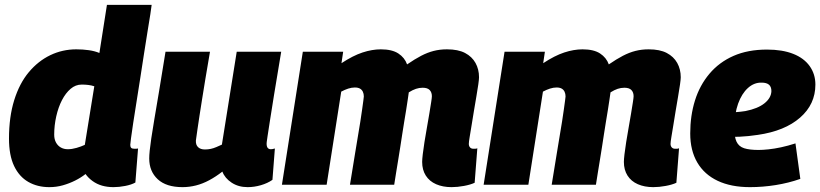

<svg xmlns="http://www.w3.org/2000/svg" viewBox="-20 -760 3375 790"><path d="M447 10Q422 10 400.5 4Q379 -2 361 -15Q343 -28 332 -44Q313 -29 289 -17Q265 -5 238.5 2.5Q212 10 183 10Q134 10 96.5 -11.5Q59 -33 38 -77Q17 -121 17 -190Q17 -279 38.5 -348Q60 -417 98.5 -463Q137 -509 187 -533Q237 -557 294 -557Q321 -557 345.5 -553.5Q370 -550 389 -542L420 -740H604Q603 -730 598.5 -701Q594 -672 587 -630Q580 -588 572.5 -538.5Q565 -489 557 -438Q549 -387 541.5 -339.5Q534 -292 528 -253.5Q522 -215 519 -191Q516 -167 516 -164Q516 -156 519.5 -152Q523 -148 532 -148Q536 -148 540.5 -148Q545 -148 548 -149L537 -9Q521 0 495.5 5Q470 10 447 10ZM259 -146Q276 -146 295 -151.5Q314 -157 329 -164L368 -405Q356 -409 343 -410.5Q330 -412 316 -412Q291 -412 270.5 -394.5Q250 -377 235 -348Q220 -319 211.5 -281.5Q203 -244 203 -206Q203 -187 210.5 -173.5Q218 -160 230.5 -153Q243 -146 259 -146Z M731 10Q664 10 629 -22.5Q594 -55 594 -108Q594 -121 596 -140.5Q598 -160 602.5 -191Q607 -222 615 -269Q623 -316 634.5 -384.5Q646 -453 661 -547H844Q833 -484 825 -435Q817 -386 811 -348.5Q805 -311 800.5 -281.5Q796 -252 792.5 -228Q789 -204 786 -182Q785 -164 795 -154.5Q805 -145 823 -145Q836 -145 847.5 -147.5Q859 -150 870.5 -155Q882 -160 893 -165L954 -547H1137Q1119 -439 1107.5 -369Q1096 -299 1090 -259Q1084 -219 1081 -200.5Q1078 -182 1077.5 -176Q1077 -170 1077 -169Q1077 -157 1081.5 -151.5Q1086 -146 1094 -146Q1096 -146 1100.5 -146.5Q1105 -147 1111 -149L1101 -20Q1081 -6 1053.5 2Q1026 10 999 10Q961 10 933 -8.5Q905 -27 895 -54Q868 -33 841 -18.5Q814 -4 786.5 3Q759 10 731 10Z M1838 10Q1802 10 1774.5 -2Q1747 -14 1732 -37.5Q1717 -61 1717 -94Q1717 -104 1719.5 -125.5Q1722 -147 1726.5 -175.5Q1731 -204 1736.5 -234.5Q1742 -265 1746.5 -292.5Q1751 -320 1754 -339Q1757 -358 1757 -364Q1757 -380 1748 -389.5Q1739 -399 1719 -399Q1705 -399 1691.5 -394.5Q1678 -390 1662 -380Q1661 -376 1660 -366Q1659 -356 1658 -352Q1655 -330 1651 -306.5Q1647 -283 1643 -258Q1639 -233 1635 -207.5Q1631 -182 1627 -155.5Q1623 -129 1618.5 -102.5Q1614 -76 1610 -50.5Q1606 -25 1602 0H1420Q1425 -31 1430.5 -64.5Q1436 -98 1441.5 -132Q1447 -166 1452.5 -198.5Q1458 -231 1462.5 -259Q1467 -287 1470 -309.5Q1473 -332 1475 -346Q1477 -360 1477 -363Q1477 -374 1473 -382.5Q1469 -391 1461 -395.5Q1453 -400 1440 -400Q1427 -400 1413 -395.5Q1399 -391 1384 -383L1324 0H1140L1226 -547H1392L1385 -500Q1432 -531 1471.5 -544Q1511 -557 1547 -557Q1593 -557 1619 -540Q1645 -523 1655 -495Q1687 -517 1713 -530.5Q1739 -544 1764.5 -550.5Q1790 -557 1819 -557Q1865 -557 1893.5 -542Q1922 -527 1936.5 -501Q1951 -475 1951 -442Q1951 -434 1948 -412.5Q1945 -391 1940 -362.5Q1935 -334 1930 -303.5Q1925 -273 1920.5 -245Q1916 -217 1912.5 -196.5Q1909 -176 1909 -168Q1909 -159 1914 -153.5Q1919 -148 1927 -148Q1931 -148 1935.5 -148Q1940 -148 1944 -150L1933 -8Q1916 0 1889 5Q1862 10 1838 10Z M2668 10Q2632 10 2604.5 -2Q2577 -14 2562 -37.5Q2547 -61 2547 -94Q2547 -104 2549.5 -125.5Q2552 -147 2556.5 -175.5Q2561 -204 2566.5 -234.5Q2572 -265 2576.5 -292.5Q2581 -320 2584 -339Q2587 -358 2587 -364Q2587 -380 2578 -389.5Q2569 -399 2549 -399Q2535 -399 2521.5 -394.5Q2508 -390 2492 -380Q2491 -376 2490 -366Q2489 -356 2488 -352Q2485 -330 2481 -306.5Q2477 -283 2473 -258Q2469 -233 2465 -207.5Q2461 -182 2457 -155.5Q2453 -129 2448.5 -102.5Q2444 -76 2440 -50.5Q2436 -25 2432 0H2250Q2255 -31 2260.5 -64.5Q2266 -98 2271.5 -132Q2277 -166 2282.5 -198.5Q2288 -231 2292.5 -259Q2297 -287 2300 -309.5Q2303 -332 2305 -346Q2307 -360 2307 -363Q2307 -374 2303 -382.5Q2299 -391 2291 -395.5Q2283 -400 2270 -400Q2257 -400 2243 -395.5Q2229 -391 2214 -383L2154 0H1970L2056 -547H2222L2215 -500Q2262 -531 2301.5 -544Q2341 -557 2377 -557Q2423 -557 2449 -540Q2475 -523 2485 -495Q2517 -517 2543 -530.5Q2569 -544 2594.5 -550.5Q2620 -557 2649 -557Q2695 -557 2723.5 -542Q2752 -527 2766.5 -501Q2781 -475 2781 -442Q2781 -434 2778 -412.5Q2775 -391 2770 -362.5Q2765 -334 2760 -303.5Q2755 -273 2750.5 -245Q2746 -217 2742.5 -196.5Q2739 -176 2739 -168Q2739 -159 2744 -153.5Q2749 -148 2757 -148Q2761 -148 2765.5 -148Q2770 -148 2774 -150L2763 -8Q2746 0 2719 5Q2692 10 2668 10Z M2969 -299Q2985 -297 3006.5 -298.5Q3028 -300 3047 -303Q3098 -313 3125.5 -335Q3153 -357 3154 -385Q3154 -403 3144 -411.5Q3134 -420 3114 -420Q3083 -421 3057.5 -398Q3032 -375 3017 -333.5Q3002 -292 3002 -234Q3001 -197 3010.5 -177Q3020 -157 3042 -150Q3064 -143 3101 -143Q3118 -143 3142 -145.5Q3166 -148 3194 -154Q3222 -160 3253 -170L3273 -24Q3225 -7 3171.5 1.5Q3118 10 3066 10Q2988 10 2933 -16Q2878 -42 2849 -91.5Q2820 -141 2820 -211Q2820 -284 2839.5 -346.5Q2859 -409 2899 -456.5Q2939 -504 2998 -530Q3057 -556 3136 -556Q3199 -556 3243.5 -538.5Q3288 -521 3311.5 -488Q3335 -455 3335 -412Q3335 -331 3272 -276Q3209 -221 3098 -205Q3058 -199 3024 -197.5Q2990 -196 2958 -200Z"/></svg>

Font: Georama ExtraCondensed Thin ExtraBold
Style: Italic
Weight: 800
Italic angle: -9°
Version: Version 1.001